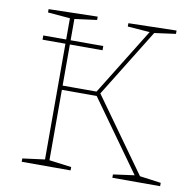

<svg xmlns="http://www.w3.org/2000/svg" viewBox="-78 -771 865 851"><g transform="rotate(10 354.5 -346.0)"><path d="M71 -549V-568H341V-549ZM605 -23 594 -29 697 -15V0H482V-15L585 -29L581 -23L347 -350L360 -345H187L194 -352V-21L187 -29L294 -15V0H74V-15L181 -29L174 -21V-671L181 -663L74 -672V-687L294 -692V-677L187 -663L194 -671V-357L187 -364H354L343 -358L536 -670L540 -664L433 -672V-687L649 -692V-677L546 -663L557 -670L361 -353V-364Z"/></g></svg>

Font: Bitter Thin
Style: Regular
Weight: 100
Designer: Sol Matas, and Bitter project Authors
Foundry: Sol Matas
Version: Version 2.002